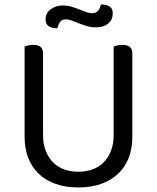

<svg xmlns="http://www.w3.org/2000/svg" viewBox="-20 -810 689 843"><path d="M561 -210Q561 -159 545.5 -118Q530 -77 499.5 -48Q469 -19 425 -3Q381 13 324 13Q267 13 223 -3Q179 -19 149 -48Q119 -77 103.5 -118Q88 -159 88 -210V-606Q93 -608 103.5 -610.5Q114 -613 126 -613Q169 -613 169 -576V-217Q169 -177 181 -147Q193 -117 213.5 -96.5Q234 -76 262.5 -66Q291 -56 324 -56Q357 -56 385.5 -66Q414 -76 434.5 -96.5Q455 -117 467 -147Q479 -177 479 -217V-606Q484 -608 494.5 -610.5Q505 -613 517 -613Q561 -613 561 -576ZM255 -786Q276 -786 294 -780.5Q312 -775 327.5 -769Q343 -763 357 -757.5Q371 -752 384 -752Q402 -752 410.5 -762.5Q419 -773 423 -790H429Q447 -790 461 -781.5Q475 -773 475 -752Q475 -723 455 -706.5Q435 -690 402 -690Q381 -690 362 -695.5Q343 -701 326.5 -707.5Q310 -714 296 -719.5Q282 -725 270 -725Q252 -725 244 -714Q236 -703 232 -686H226Q208 -686 194 -695Q180 -704 180 -724Q180 -753 203 -769.5Q226 -786 255 -786Z"/></svg>

Font: Baloo Chettan 2
Style: Regular
Weight: 400
Designer: Maithili Shingre, Unnati Kotecha and Ek Type
Foundry: Ek Type
Version: Version 1.640;hotconv 1.0.111;makeotfexe 2.5.65597; ttfautoh